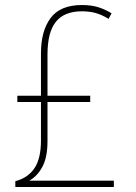

<svg xmlns="http://www.w3.org/2000/svg" viewBox="-20 -744 540 764"><path d="M41 -23Q91 -36 117 -74.5Q143 -113 143 -185V-338H49V-363H143V-532Q143 -621 181.5 -672.5Q220 -724 306 -724Q344 -724 372 -715Q400 -706 424 -691L412 -669Q384 -686 359.5 -692.5Q335 -699 306 -699Q236 -699 202.5 -657.5Q169 -616 169 -527V-363H339V-338H169V-183Q169 -118 148.5 -80Q128 -42 96 -25H433V0H41Z"/></svg>

Font: Noto Sans Mono ExtraCondensed Thin
Style: Regular
Weight: 100
Width: 2
Designer: Monotype Design Team
Foundry: Monotype Imaging Inc.
Version: Version 2.014; ttfautohint (v1.8.4.7-5d5b)